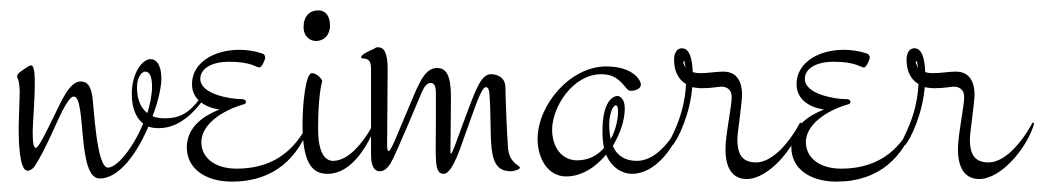

<svg xmlns="http://www.w3.org/2000/svg" viewBox="-20 -344 2013 370"><path d="M172 0C210 0 244 -49 266 -100C272 -98 278 -97 286 -97C333 -97 364 -140 381 -165L375 -168C351 -132 333 -116 298 -116C289 -116 281 -117 274 -120C285 -149 291 -176 291 -193C291 -212 285 -230 270 -230C254 -230 234 -203 234 -163C234 -140 240 -118 256 -106C237 -60 206 -21 188 -21C166 -21 161 -138 158 -158C155 -176 150 -187 135 -187C113 -187 96 -144 83 -118C73 -98 55 -59 49 -59C44 -59 43 -73 43 -90C43 -108 47 -148 47 -182C47 -195 47 -218 40 -218C36 -218 27 -211 24 -209C21 -207 13 -202 13 -197C13 -194 18 -189 18 -165C18 -157 16 -114 16 -93C16 -75 17 -15 33 -15C38 -15 44 -19 47 -24C58 -41 66 -57 80 -87C89 -106 110 -158 122 -158C147 -158 128 0 172 0ZM244 -176C244 -195 253 -206 260 -206C268 -206 273 -197 273 -177C273 -161 269 -143 264 -126C250 -137 244 -154 244 -176Z M485 -241C470 -246 455 -248 441 -248C392 -248 350 -223 350 -182C350 -138 403 -133 403 -133C391 -128 340 -109 340 -60C340 -19 376 6 427 6C510 6 556 -42 578 -106L575 -108C563 -87 533 -19 436 -19C393 -19 368 -41 368 -70C368 -105 409 -130 443 -141C449 -143 454 -143 454 -148C454 -150 452 -153 445 -153C425 -153 366 -162 366 -192C366 -213 390 -225 421 -225C465 -225 473 -214 480 -214C484 -214 491 -228 491 -233C491 -237 489 -240 485 -241Z M581 -203C569 -203 563 -144 563 -104C563 -26 584 -9 611 -9C670 -9 702 -95 709 -115L706 -117C686 -77 655 -34 622 -34C606 -34 593 -50 593 -96C593 -165 601 -187 601 -188C601 -190 592 -203 581 -203ZM593 -324C577 -324 565 -313 565 -292C565 -273 578 -265 589 -265C604 -265 616 -276 616 -295C616 -311 609 -324 593 -324Z M701 -250C699 -249 676 -240 676 -234C676 -227 695 -239 695 -212V-45C695 -19 705 -14 711 -14C719 -14 724 -17 732 -28C741 -42 782 -141 791 -162C798 -179 803 -184 810 -184C815 -184 820 -182 820 -164V-109C820 -38 816 -9 835 -9C853 -9 870 -68 879 -92C892 -127 907 -176 916 -176C921 -176 922 -172 923 -165C930 -81 914 -14 964 -14C972 -14 982 -18 982 -21C982 -25 961 -30 959 -59C957 -81 954 -160 954 -175C954 -199 932 -201 926 -201C906 -201 896 -169 873 -108C861 -76 852 -48 849 -48C848 -48 848 -50 848 -54C848 -60 849 -126 849 -157C849 -197 841 -213 822 -213C795 -213 784 -174 761 -121C747 -89 734 -53 729 -53C727 -53 726 -57 726 -64C726 -76 727 -181 727 -211C727 -243 720 -253 708 -253C706 -253 703 -252 701 -250Z M1195 -169C1203 -169 1215 -172 1215 -181C1215 -190 1199 -216 1148 -216C1079 -216 1016 -142 1016 -76C1016 -37 1037 -4 1071 -4C1101 -4 1128 -22 1148 -46C1160 -18 1182 -9 1198 -9C1241 -9 1279 -56 1295 -106L1292 -108C1271 -70 1243 -34 1207 -34C1186 -34 1169 -43 1161 -63C1175 -86 1184 -112 1184 -135C1184 -153 1175 -159 1170 -159C1161 -159 1141 -148 1141 -92C1141 -79 1142 -68 1144 -59C1132 -45 1115 -35 1092 -35C1063 -35 1044 -60 1044 -94C1044 -138 1084 -201 1139 -201C1178 -201 1184 -169 1195 -169ZM1154 -104C1154 -125 1161 -141 1167 -141C1170 -141 1171 -136 1171 -129C1171 -115 1167 -94 1157 -76C1155 -84 1154 -93 1154 -104Z M1374 -206C1360 -206 1346 -203 1329 -203C1323 -203 1319 -204 1315 -205C1314 -233 1308 -251 1294 -251C1284 -251 1279 -241 1279 -229C1279 -207 1287 -191 1302 -182C1299 -118 1271 -78 1270 -70C1270 -66 1272 -64 1276 -64C1287 -76 1310 -125 1314 -176C1320 -175 1326 -174 1332 -174C1353 -174 1363 -177 1370 -177C1376 -177 1390 -175 1390 -157C1390 -137 1378 -85 1378 -56C1378 -33 1384 1 1419 1C1461 1 1511 -58 1525 -106L1522 -108C1496 -60 1464 -31 1437 -31C1407 -31 1401 -51 1401 -76C1401 -87 1410 -146 1410 -162C1410 -175 1407 -206 1374 -206ZM1299 -218C1295 -225 1297 -226 1299 -226C1299 -226 1300 -221 1301 -214C1300 -215 1299 -216 1299 -218Z M1650 -241C1635 -246 1620 -248 1606 -248C1557 -248 1515 -223 1515 -182C1515 -138 1568 -133 1568 -133C1556 -128 1505 -109 1505 -60C1505 -19 1541 6 1592 6C1675 6 1721 -42 1743 -106L1740 -108C1728 -87 1698 -19 1601 -19C1558 -19 1533 -41 1533 -70C1533 -105 1574 -130 1608 -141C1614 -143 1619 -143 1619 -148C1619 -150 1617 -153 1610 -153C1590 -153 1531 -162 1531 -192C1531 -213 1555 -225 1586 -225C1630 -225 1638 -214 1645 -214C1649 -214 1656 -228 1656 -233C1656 -237 1654 -240 1650 -241Z M1822 -206C1808 -206 1794 -203 1777 -203C1771 -203 1767 -204 1763 -205C1762 -233 1756 -251 1742 -251C1732 -251 1727 -241 1727 -229C1727 -207 1735 -191 1750 -182C1747 -118 1719 -78 1718 -70C1718 -66 1720 -64 1724 -64C1735 -76 1758 -125 1762 -176C1768 -175 1774 -174 1780 -174C1801 -174 1811 -177 1818 -177C1824 -177 1838 -175 1838 -157C1838 -137 1826 -85 1826 -56C1826 -33 1832 1 1867 1C1909 1 1959 -58 1973 -106L1970 -108C1944 -60 1912 -31 1885 -31C1855 -31 1849 -51 1849 -76C1849 -87 1858 -146 1858 -162C1858 -175 1855 -206 1822 -206ZM1747 -218C1743 -225 1745 -226 1747 -226C1747 -226 1748 -221 1749 -214C1748 -215 1747 -216 1747 -218Z"/></svg>

Font: Stalemate
Style: Regular
Weight: 400
Designer: Astigmatic (AOETI)
Foundry: Astigmatic (AOETI)
Version: Version 001.000